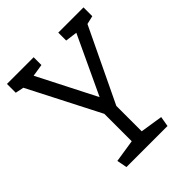

<svg xmlns="http://www.w3.org/2000/svg" viewBox="-194 -809 926 926"><g transform="rotate(-45 269.5 -345.5)"><path d="M131 0 121 -52 237 -70V-257L50 -622L7 -631V-691H189V-638L126 -628L278 -330L418 -629L357 -637V-691H529V-631L486 -621L305 -243V-70L420 -52L411 0Z"/></g></svg>

Font: Kreon Light
Style: Regular
Weight: 300
Designer: Julia Petretta
Foundry: Julia Petretta and Eli Heuer
Version: Version 2.002